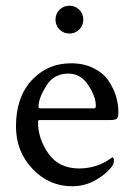

<svg xmlns="http://www.w3.org/2000/svg" viewBox="-20 -648 460 674"><path d="M219.7 -389.6Q168.9 -389.6 142.1 -346.2Q115.2 -302.7 115.2 -274.4Q115.2 -267.6 121.1 -267.6H311.5Q316.4 -267.6 316.4 -277.3Q316.4 -308.6 290 -349.1Q263.7 -389.6 219.7 -389.6ZM229.5 -425.8Q274.4 -425.8 308.6 -408.7Q342.8 -391.6 360.8 -364.7Q378.9 -337.9 387.2 -310.1Q395.5 -282.2 395.5 -254.9Q395.5 -235.4 389.6 -231Q383.8 -226.6 367.2 -226.6H121.1Q113.3 -226.6 113.3 -221.7Q113.3 -160.2 150.4 -108.4Q187.5 -56.6 257.8 -56.6Q278.3 -56.6 296.9 -60.5Q315.4 -64.5 328.6 -69.8Q341.8 -75.2 351.1 -80.6Q360.4 -85.9 367.2 -90.8L374 -95.7Q379.9 -95.7 379.9 -83Q379.9 -75.2 374 -65.4Q354.5 -38.1 316.4 -16.1Q278.3 5.9 233.4 5.9Q152.3 5.9 94.2 -55.2Q36.1 -116.2 36.1 -204.1Q36.1 -306.6 91.3 -366.2Q146.5 -425.8 229.5 -425.8ZM189 -544.4Q174.8 -558.6 174.8 -579.1Q174.8 -599.6 189 -613.8Q203.1 -627.9 223.6 -627.9Q244.1 -627.9 258.3 -613.8Q272.5 -599.6 272.5 -579.1Q272.5 -558.6 258.3 -544.4Q244.1 -530.3 223.6 -530.3Q203.1 -530.3 189 -544.4Z"/></svg>

Font: Crimson Text
Style: Roman
Weight: 400
Version: Version 0.13